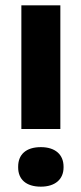

<svg xmlns="http://www.w3.org/2000/svg" viewBox="-20 -690 305 719"><path d="M48 -66V-63C48 -19 77 9 133 9C187 9 218 -19 218 -63V-66C218 -111 187 -139 133 -139C77 -139 48 -111 48 -66ZM60 -207H206V-670H60Z"/></svg>

Font: LT Wave Bold
Style: Regular
Weight: 700
Designer: Daniel Lyons
Version: Version 2.5 (Glyphs App)